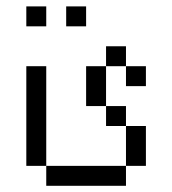

<svg xmlns="http://www.w3.org/2000/svg" viewBox="-20 -520 540 602"><path d="M437.5 -250V-312.5H375V-250ZM125 -437.5V-500H62.5V-437.5ZM250 -437.5V-500H187.5V-437.5ZM125 0V62.5H375V0ZM125 0V-312.5H62.5V0ZM375 0H437.5Q437.5 0 437.5 -125H375Q375 -125 375 0ZM375 -125V-187.5H312.5V-125ZM312.5 -187.5Q312.5 -187.5 312.5 -312.5H250Q250 -312.5 250 -187.5ZM312.5 -312.5H375V-375H312.5Z"/></svg>

Font: Unifont
Style: Regular
Weight: 500
Version: Version 15.1.04